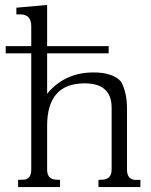

<svg xmlns="http://www.w3.org/2000/svg" viewBox="-20 -754 607 774"><path d="M357 -462Q435 -462 468 -425Q492 -381 492 -316V-70Q492 -33 522 -29H546V0H377V-29L398 -30Q430 -35 430 -70V-320Q430 -418 321 -418Q170 -418 170 -247V-70Q170 -33 203 -30L222 -29V0H53V-29L80 -30Q106 -35 106 -70V-539H3V-568H106V-648Q106 -694 65 -696H46V-723L170 -734V-568H418V-539H170V-376Q241 -462 357 -462Z"/></svg>

Font: cwTeXMing
Style: Medium
Weight: 500
Version: Version 1.17